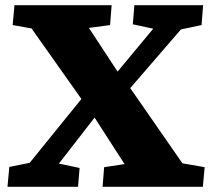

<svg xmlns="http://www.w3.org/2000/svg" viewBox="-20 -723 824 743"><path d="M9 0 16 -77 95 -93 295 -340 102 -613 29 -626 36 -703H412L406 -626L324 -615L435 -446L573 -612L494 -629L500 -703H766L760 -626L680 -609L484 -382L686 -91L772 -76L765 0H377L383 -76L462 -88L346 -268L208 -90L288 -73L282 0Z"/></svg>

Font: Literata 18pt ExtraBold
Style: Italic
Weight: 800
Italic angle: -2°
Designer: Latin by Veronika Burian and Jose Scaglione. Greek by Irene Vlachou. Cyrillic by Vera Evstafieva
Foundry: TypeTogether
Version: Version 3.103;gftools[0.9.29]